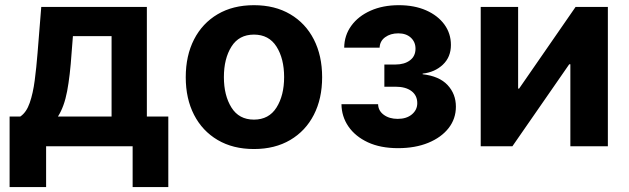

<svg xmlns="http://www.w3.org/2000/svg" viewBox="-20 -573 2463 752"><path d="M17.6 159.7V-116.7H59.6Q83.5 -132.8 96.4 -170.2Q109.4 -207.5 116 -258.3Q122.6 -309.1 127 -364.3L141.6 -545.9H555.2V-116.7H639.2V159.7H499.5V0H160.6V159.7ZM207 -116.7H417V-431.6H265.6L260.3 -364.3Q254.4 -276.4 242.9 -215.6Q231.4 -154.8 207 -116.7Z M974.6 10.7Q892.6 10.7 832.5 -24.7Q772.5 -60.1 740 -123.3Q707.5 -186.5 707.5 -270.5Q707.5 -355 740 -418.5Q772.5 -481.9 832.5 -517.3Q892.6 -552.7 974.6 -552.7Q1056.6 -552.7 1116.7 -517.3Q1176.8 -481.9 1209.2 -418.5Q1241.7 -355 1241.7 -270.5Q1241.7 -186.5 1209.2 -123.3Q1176.8 -60.1 1116.7 -24.7Q1056.6 10.7 974.6 10.7ZM974.6 -104.5Q1033.2 -104.5 1063 -151.9Q1092.8 -199.2 1092.8 -271Q1092.8 -343.3 1063 -390.4Q1033.2 -437.5 974.6 -437.5Q916 -437.5 886.5 -390.4Q856.9 -343.3 856.9 -271Q856.9 -199.2 886.5 -151.9Q916 -104.5 974.6 -104.5Z M1539.1 7.3Q1470.2 7.3 1420.9 -15.6Q1371.6 -38.6 1344.7 -77.6Q1317.9 -116.7 1317.4 -165H1460.9Q1461.4 -139.2 1483.2 -123.3Q1504.9 -107.4 1537.6 -107.4Q1572.3 -107.4 1593.3 -125Q1614.3 -142.6 1614.3 -168.9Q1614.3 -199.2 1591.6 -216.3Q1568.8 -233.4 1528.8 -233.4H1485.4V-320.3H1528.8Q1564 -320.3 1585.7 -336.7Q1607.4 -353 1607.4 -382.3Q1607.4 -408.7 1589.1 -425.5Q1570.8 -442.4 1540 -442.4Q1509.3 -442.4 1488.5 -427.2Q1467.8 -412.1 1466.8 -386.2H1328.1Q1328.6 -434.6 1356 -472.2Q1383.3 -509.8 1431.4 -531.2Q1479.5 -552.7 1542 -552.7Q1603 -552.7 1648.9 -532.5Q1694.8 -512.2 1720.5 -477.1Q1746.1 -441.9 1746.1 -397Q1746.1 -349.6 1714.6 -319.8Q1683.1 -290 1635.3 -284.7V-282.2Q1700.2 -274.9 1732.9 -240Q1765.6 -205.1 1765.6 -155.3Q1765.6 -107.9 1737.1 -71.3Q1708.5 -34.7 1657.5 -13.7Q1606.4 7.3 1539.1 7.3Z M2360.8 0H2213.9V-321.3H2209.5L1986.8 0H1862.8V-545.9H2009.3V-226.1H2013.2L2234.4 -545.9H2360.8Z"/></svg>

Font: Inter-Bold
Style: Bold
Weight: 700
Designer: Rasmus Andersson
Foundry: rsms
Version: Version 4.000;git-a52131595